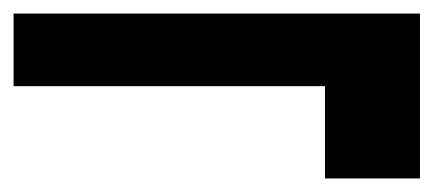

<svg xmlns="http://www.w3.org/2000/svg" viewBox="-28 -458 639 283"><path d="M451 -195V-331H-8V-438H591V-195Z"/></svg>

Font: DM Sans 20pt ExtraBold
Style: Regular
Weight: 800
Version: Version 4.004;gftools[0.9.30]